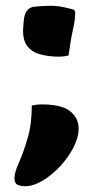

<svg xmlns="http://www.w3.org/2000/svg" viewBox="-20 -513 340 664"><path d="M185 -317Q149 -317 119.5 -325Q90 -333 74 -354Q58 -375 60 -415Q61 -429 62.5 -444.5Q64 -460 71 -472.5Q78 -485 93 -489Q106 -491 124.5 -492Q143 -493 156 -493Q186 -493 222 -483Q232 -481 236 -478.5Q240 -476 240 -469Q240 -444 232.5 -411.5Q225 -379 217 -321Q200 -317 185 -317ZM67 131Q51 131 40.5 126Q30 121 30 102Q30 84 45 50.5Q60 17 75 -33Q90 -83 90 -148Q107 -152 123 -152Q194 -152 223 -128Q252 -104 252 -69Q252 -38 234 -3Q216 32 187.5 62.5Q159 93 127 112Q95 131 67 131Z"/></svg>

Font: Protest Riot
Style: Regular
Weight: 400
Designer: Octavio Pardo
Foundry: Ashler Design
Version: Version 2.005; ttfautohint (v1.8.4.7-5d5b)